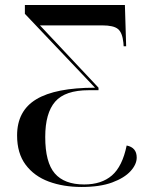

<svg xmlns="http://www.w3.org/2000/svg" viewBox="-20 -734 601 764"><path d="M305 10Q232 10 174 -11.5Q116 -33 82 -78.5Q48 -124 48 -195Q48 -293 124.5 -339Q201 -385 358 -385L79 -679V-714H477L482 -550H472L471 -564Q467 -604 449.5 -618.5Q432 -633 387 -633H139L372 -385V-375H333Q239 -375 199.5 -329.5Q160 -284 160 -189Q160 -88 198 -44Q236 0 315 0Q384 0 425.5 -36Q467 -72 484 -155Q524 -147 524 -107Q524 -80 499.5 -53Q475 -26 426.5 -8Q378 10 305 10Z"/></svg>

Font: Noto Serif Display SemiCondensed Medium
Style: Regular
Weight: 500
Width: 4
Designer: Monotype Design Team
Foundry: Monotype Imaging Inc.
Version: Version 2.009